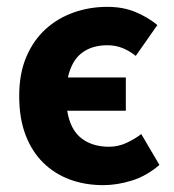

<svg xmlns="http://www.w3.org/2000/svg" viewBox="-20 -528 507 560"><path d="M281 12Q228 12 183.5 -4.5Q139 -21 106 -53.5Q73 -86 54.5 -134.5Q36 -183 36 -248Q36 -313 56.5 -361.5Q77 -410 112.5 -442.5Q148 -475 194.5 -491.5Q241 -508 293 -508Q339 -508 375 -493Q411 -478 439 -455L376 -365Q357 -380 337 -388Q317 -396 293 -396Q248 -396 218.5 -373.5Q189 -351 178 -302H347V-205H176Q185 -150 217 -125Q249 -100 298 -100Q325 -100 349.5 -111.5Q374 -123 392 -137L445 -47Q408 -15 365 -1.5Q322 12 281 12Z"/></svg>

Font: Font
Style: ¶
Weight: 700
Designer: Paul D. Hunt
Foundry: Adobe Systems Incorporated
Version: Version 3.000